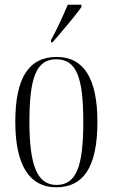

<svg xmlns="http://www.w3.org/2000/svg" viewBox="-20 -786 479 816"><path d="M197 -616V-606H203C242 -651 302 -721 326 -756V-766H268C249 -721 227 -671 197 -616ZM219 10C334 10 394 -75 394 -268C394 -451 337 -544 221 -544C101 -544 45 -453 45 -268C45 -78 109 10 219 10ZM220 0C140 0 105 -79 105 -268C105 -458 135 -534 219 -534C305 -534 334 -458 334 -268C334 -80 305 0 220 0Z"/></svg>

Font: Noto Serif Display ExtraCondensed Light
Style: Regular
Weight: 300
Width: 2
Designer: Monotype Design Team
Foundry: Monotype Imaging Inc.
Version: Version 2.009